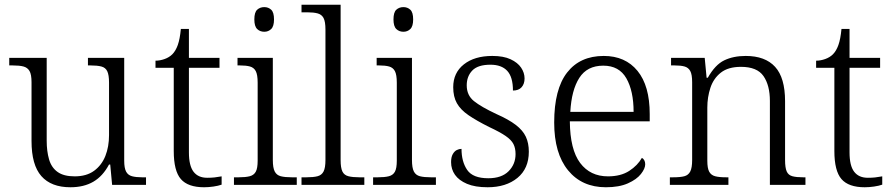

<svg xmlns="http://www.w3.org/2000/svg" viewBox="-20 -780 3767 810"><path d="M277 10Q196 10 154.5 -37Q113 -84 113 -185V-433Q113 -466 104.5 -480.5Q96 -495 79 -499.5Q62 -504 33 -504H19V-536H177V-186Q177 -142 187 -107.5Q197 -73 223 -54.5Q249 -36 295 -36Q345 -36 377 -59.5Q409 -83 424.5 -122Q440 -161 440 -210V-431Q440 -464 432.5 -479.5Q425 -495 407.5 -499.5Q390 -504 361 -504H351V-536H504V-102Q504 -71 512 -56Q520 -41 537 -36.5Q554 -32 579 -32H596V0H453L445 -86H440Q414 -37 374 -13.5Q334 10 277 10Z M841 10Q773 10 743 -24.5Q713 -59 713 -143V-494H636V-524Q655 -524 674.5 -531Q694 -538 707 -551Q721 -565 730 -590Q739 -615 743 -658H777V-536H906V-494H777V-137Q777 -81 796.5 -55.5Q816 -30 854 -30Q871 -30 885 -31.5Q899 -33 915 -36V-1Q901 4 880.5 7Q860 10 841 10Z M967 0V-32H987Q1016 -32 1033.5 -36.5Q1051 -41 1059 -55.5Q1067 -70 1067 -102V-431Q1067 -465 1059 -480Q1051 -495 1034.5 -499.5Q1018 -504 992 -504H982V-536H1131V-105Q1131 -72 1139 -56.5Q1147 -41 1164.5 -36.5Q1182 -32 1211 -32H1232V0ZM1095 -646Q1077 -646 1065 -657.5Q1053 -669 1053 -698Q1053 -728 1065 -739Q1077 -750 1095 -750Q1112 -750 1124 -739Q1136 -728 1136 -698Q1136 -669 1124 -657.5Q1112 -646 1095 -646Z M1252 0V-32H1273Q1302 -32 1319.5 -36.5Q1337 -41 1345 -56.5Q1353 -72 1353 -105V-655Q1353 -689 1345 -704Q1337 -719 1320 -723.5Q1303 -728 1278 -728H1252V-760H1417V-105Q1417 -72 1424.5 -56.5Q1432 -41 1450 -36.5Q1468 -32 1496 -32H1517V0Z M1554 0V-32H1574Q1603 -32 1620.5 -36.5Q1638 -41 1646 -55.5Q1654 -70 1654 -102V-431Q1654 -465 1646 -480Q1638 -495 1621.5 -499.5Q1605 -504 1579 -504H1569V-536H1718V-105Q1718 -72 1726 -56.5Q1734 -41 1751.5 -36.5Q1769 -32 1798 -32H1819V0ZM1682 -646Q1664 -646 1652 -657.5Q1640 -669 1640 -698Q1640 -728 1652 -739Q1664 -750 1682 -750Q1699 -750 1711 -739Q1723 -728 1723 -698Q1723 -669 1711 -657.5Q1699 -646 1682 -646Z M2037 10Q1984 10 1950 -4.5Q1916 -19 1899.5 -42.5Q1883 -66 1883 -96Q1883 -117 1890 -129.5Q1897 -142 1907 -147Q1917 -152 1927 -152Q1927 -98 1951 -63Q1975 -28 2040 -28Q2096 -28 2125.5 -57.5Q2155 -87 2155 -130Q2155 -155 2146 -172.5Q2137 -190 2113 -206.5Q2089 -223 2044 -244Q1990 -271 1956.5 -294Q1923 -317 1907.5 -344.5Q1892 -372 1892 -412Q1892 -473 1937 -508.5Q1982 -544 2057 -544Q2104 -544 2134 -530Q2164 -516 2178.5 -494.5Q2193 -473 2193 -449Q2193 -426 2180.5 -412Q2168 -398 2144 -398Q2144 -455 2120 -481Q2096 -507 2049 -507Q1996 -507 1972.5 -482.5Q1949 -458 1949 -420Q1949 -378 1979.5 -353.5Q2010 -329 2074 -299Q2126 -276 2156 -253Q2186 -230 2198.5 -203Q2211 -176 2211 -140Q2211 -69 2163 -29.5Q2115 10 2037 10Z M2536 10Q2435 10 2376.5 -61.5Q2318 -133 2318 -263Q2318 -404 2372.5 -474Q2427 -544 2527 -544Q2618 -544 2669.5 -481Q2721 -418 2721 -299V-268H2384Q2385 -149 2427.5 -92.5Q2470 -36 2545 -36Q2599 -36 2634.5 -59Q2670 -82 2688 -114Q2694 -111 2698 -104Q2702 -97 2702 -87Q2702 -69 2684 -46Q2666 -23 2629 -6.5Q2592 10 2536 10ZM2653 -308Q2653 -396 2622.5 -449.5Q2592 -503 2525 -503Q2457 -503 2424 -451.5Q2391 -400 2386 -308Z M2806 0V-32H2820Q2850 -32 2867 -36.5Q2884 -41 2892 -56.5Q2900 -72 2900 -105V-433Q2900 -466 2892 -480.5Q2884 -495 2868 -499.5Q2852 -504 2826 -504H2811V-536H2953L2961 -452H2966Q2997 -507 3035.5 -525.5Q3074 -544 3126 -544Q3208 -544 3250 -498Q3292 -452 3292 -353V-105Q3292 -72 3299 -56.5Q3306 -41 3323 -36.5Q3340 -32 3368 -32H3378V0H3228V-354Q3228 -420 3201 -459Q3174 -498 3106 -498Q3052 -498 3021 -473.5Q2990 -449 2977 -409.5Q2964 -370 2964 -326V-102Q2964 -70 2972 -55.5Q2980 -41 2997 -36.5Q3014 -32 3043 -32H3053V0Z M3628 10Q3560 10 3530 -24.5Q3500 -59 3500 -143V-494H3423V-524Q3442 -524 3461.5 -531Q3481 -538 3494 -551Q3508 -565 3517 -590Q3526 -615 3530 -658H3564V-536H3693V-494H3564V-137Q3564 -81 3583.5 -55.5Q3603 -30 3641 -30Q3658 -30 3672 -31.5Q3686 -33 3702 -36V-1Q3688 4 3667.5 7Q3647 10 3628 10Z"/></svg>

Font: Noto Serif Khmer Light
Style: Regular
Weight: 300
Version: Version 2.003